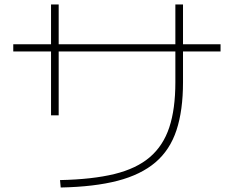

<svg xmlns="http://www.w3.org/2000/svg" viewBox="-20 -810 1040 854"><path d="M247 -9Q391 -12 489 -36Q587 -60 646.5 -111Q706 -162 733 -243.5Q760 -325 760 -444V-790H794V-444Q794 -319 765 -231Q736 -143 671.5 -88Q607 -33 503.5 -6Q400 21 250 24ZM207 -297V-790H241V-297ZM39 -581V-613H961V-581Z"/></svg>

Font: M PLUS 1 Code ExtraLight
Style: Regular
Weight: 250
Designer: Coji Morishita
Foundry: UNDERFOREST DESIGN
Version: Version 1.002